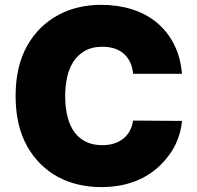

<svg xmlns="http://www.w3.org/2000/svg" viewBox="-20 -757 808 787"><path d="M90.9 -568.5Q114.7 -611.2 147.2 -642.8Q179.7 -674.4 218.8 -695.5Q257.8 -716.6 302.4 -726.9Q346.9 -737.2 394.9 -737.2Q460.9 -737.2 518.8 -719.5Q576.7 -701.7 620.6 -666.2Q664.4 -630.7 692.1 -577.8Q719.8 -524.9 725.9 -454.5H525.6Q523.4 -479.4 514.4 -499.8Q505.3 -520.2 489.5 -534.8Q473.7 -549.4 451.5 -557.4Q429.3 -565.3 400.6 -565.3Q356.5 -565.3 327.1 -548.1Q297.6 -530.9 279.8 -502.5Q262.1 -474.1 254.6 -437.9Q247.2 -401.6 247.2 -363.6Q247.2 -313.6 257.5 -275.7Q267.8 -237.9 287.1 -212.7Q306.5 -187.5 334.7 -174.7Q362.9 -161.9 399.1 -161.9Q426.1 -161.9 448 -169Q469.8 -176.1 485.8 -189.1Q501.8 -202.1 511.9 -220.7Q522 -239.3 525.6 -262.8L725.9 -261.4Q722.3 -213.8 700.5 -167.1Q678.6 -120.4 636.7 -79.5Q616.1 -59.3 590.7 -42.8Q565.3 -26.3 535.2 -14.6Q505 -2.8 470 3.6Q435 9.9 394.9 9.9Q346.6 9.9 301.8 -0.4Q257.1 -10.7 218 -31.6Q179 -52.6 146.5 -84.5Q114 -116.5 90.2 -159.4Q44 -242.9 44 -363.6Q44 -485.1 90.9 -568.5Z"/></svg>

Font: Inter P Black
Style: Regular
Weight: 900
Designer: Rasmus Andersson
Foundry: rsms
Version: Version 3.018;git-588b23468